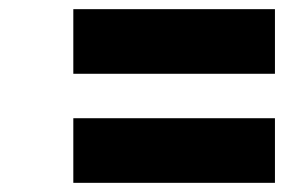

<svg xmlns="http://www.w3.org/2000/svg" viewBox="-20 -553 645 419"><path d="M140 -533H580V-392H140ZM140 -295H580V-154H140Z"/></svg>

Font: Overpass Heavy
Style: Italic
Weight: 900
Italic angle: -10°
Designer: Delve Withrington, Dave Bailey
Foundry: Delve Fonts
Version: Version 3.000;DELV;Overpass